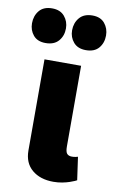

<svg xmlns="http://www.w3.org/2000/svg" viewBox="-121 -766 486 816"><g transform="rotate(10 122.5 -358.5)"><path d="M42 -109V-502H200V-154Q200 -131 207 -123Q214 -115 228 -115Q236 -115 244 -116.5Q252 -118 254 -119L268 -20Q267 -19 259 -15.5Q251 -12 238 -7.5Q225 -3 207 0.5Q189 4 169 4Q112 4 77 -25.5Q42 -55 42 -109ZM34 -571Q-1 -571 -19 -592.5Q-37 -614 -37 -644Q-37 -676 -18.5 -698.5Q0 -721 37 -721Q72 -721 90.5 -699Q109 -677 109 -647Q109 -615 90 -593Q71 -571 34 -571ZM208 -571Q173 -571 154.5 -592.5Q136 -614 136 -644Q136 -676 155 -698.5Q174 -721 211 -721Q246 -721 264 -699Q282 -677 282 -647Q282 -615 263.5 -593Q245 -571 208 -571Z"/></g></svg>

Font: Amaranth
Style: Bold
Weight: 700
Designer: Gesine Todt
Foundry: Gesine Todt
Version: Version 1.001